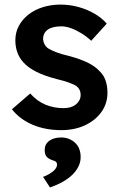

<svg xmlns="http://www.w3.org/2000/svg" viewBox="-20 -558 525 838"><path d="M32 -81 112 -150Q142 -116 179 -101Q216 -86 257 -86Q274 -86 287.5 -90Q301 -94 311 -102Q321 -110 326.5 -120.5Q332 -131 332 -144Q332 -168 314 -182Q304 -189 282.5 -197Q261 -205 227 -213Q173 -227 137 -245.5Q101 -264 81 -287Q64 -306 55.5 -330Q47 -354 47 -382Q47 -417 62.5 -445.5Q78 -474 105 -495Q132 -516 168 -527Q204 -538 243 -538Q283 -538 320.5 -528Q358 -518 390.5 -499.5Q423 -481 446 -455L378 -380Q359 -398 336.5 -412Q314 -426 291 -434.5Q268 -443 248 -443Q229 -443 214 -439.5Q199 -436 189 -429Q179 -422 173.5 -411.5Q168 -401 168 -387Q169 -375 174.5 -364.5Q180 -354 190 -347Q201 -340 223 -331Q245 -322 280 -314Q329 -301 362 -285Q395 -269 414 -248Q433 -230 441 -206Q449 -182 449 -153Q449 -106 422.5 -69Q396 -32 350.5 -11Q305 10 248 10Q178 10 122.5 -13.5Q67 -37 32 -81ZM168 214Q182 209 196.5 200.5Q211 192 220 181.5Q229 171 229 160Q229 153 224.5 148.5Q220 144 208 141Q189 134 182 124Q175 114 175 97Q175 71 195 56.5Q215 42 247 42Q282 42 307 64.5Q332 87 332 128Q332 149 322.5 168.5Q313 188 295.5 205Q278 222 253 236Q228 250 198 260Z"/></svg>

Font: Mach Medium
Style: Regular
Weight: 500
Version: Version 1.002